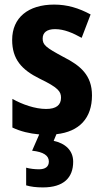

<svg xmlns="http://www.w3.org/2000/svg" viewBox="-20 -577 451 837"><path d="M299 128C299 79 265 48 214 37L226 8C326 -3 381 -62 381 -161C381 -249 331 -291 256 -329C180 -370 166 -381 166 -409C166 -435 184 -450 220 -450C260 -450 298 -433 336 -412L375 -514C323 -542 273 -557 216 -557C103 -557 33 -500 33 -403C33 -319 74 -273 153 -234C234 -195 246 -178 246 -151C246 -119 225 -102 181 -102C133 -102 76 -122 34 -146V-21C70 -4 108 5 151 9L120 80C169 85 193 101 193 127C193 150 177 161 150 161C133 161 112 159 94 154V231C114 237 138 240 167 240C257 240 299 198 299 128Z"/></svg>

Font: Noto Sans Armenian Condensed
Style: Regular
Weight: 400
Width: 3
Designer: Monotype Design Team
Foundry: Monotype Imaging Inc.
Version: Version 2.008